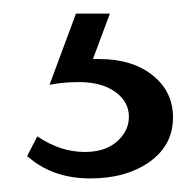

<svg xmlns="http://www.w3.org/2000/svg" viewBox="-20 -20 289 283"><path d="M235 153Q235 194 200.5 218.5Q166 243 113 243Q57 243 20 210L35 181Q69 204 105 204Q135 204 152.5 188.5Q170 173 170 152Q170 130 150 115.5Q130 101 96 101Q73 101 53 105L92 0H142L117 67H126Q175 67 205 91Q235 115 235 153Z"/></svg>

Font: Ysabeau
Style: Regular
Weight: 400
Designer: Christian Thalmann (Catharsis Fonts)
Version: Version 0.003